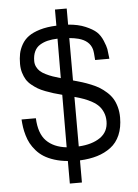

<svg xmlns="http://www.w3.org/2000/svg" viewBox="-62 -863 748 1043"><g transform="rotate(-5 312.0 -341.5)"><path d="M44.9 -236.8H123Q126.5 -153.3 166 -113Q205.6 -72.8 275.9 -64.9L276.9 -351.1Q249 -358.4 230.5 -364Q211.9 -369.6 187.5 -378.9Q163.1 -388.2 147 -397.7Q130.9 -407.2 113.5 -421.4Q96.2 -435.5 86.2 -451.9Q76.2 -468.3 69.6 -490.2Q63 -512.2 63 -538.1Q63 -568.8 68.1 -593.8Q73.2 -618.7 87.4 -643.6Q101.6 -668.5 125 -685.5Q148.4 -702.6 187.3 -714.4Q226.1 -726.1 277.8 -728V-815.9H341.8V-728Q396 -724.1 435.5 -707.3Q475.1 -690.4 494.9 -672.1Q514.6 -653.8 527.3 -623.3Q540 -592.8 542.7 -576.9Q545.4 -561 547.9 -533.7Q548.3 -531.2 548.3 -530Q548.3 -528.8 548.6 -527.1Q548.8 -525.4 548.8 -523.9H471.2Q468.8 -568.4 464.4 -583.5Q450.7 -630.4 391.6 -646.5Q369.6 -652.3 341.8 -654.8V-423.8Q370.1 -416 391.4 -409.4Q412.6 -402.8 439 -392.1Q465.3 -381.3 483.9 -369.9Q502.4 -358.4 521.5 -341.3Q540.5 -324.2 552.5 -304.7Q564.5 -285.2 571.8 -258.5Q579.1 -231.9 579.1 -201.2Q579.1 -146.5 561.5 -105.7Q543.9 -64.9 511.2 -40.3Q478.5 -15.6 436.5 -2.9Q394.5 9.8 341.8 12.2V132.8H275.9V9.8Q235.8 6.3 202.6 -4.4Q169.4 -15.1 146.2 -29.8Q123 -44.4 105.5 -64.7Q87.9 -85 77.1 -105Q66.4 -125 59.3 -149.4Q52.2 -173.8 49.3 -193.8Q46.4 -213.9 44.9 -236.8ZM141.1 -546.9Q141.1 -529.8 148.2 -515.4Q155.3 -501 166.5 -490.7Q177.7 -480.5 196.5 -471.2Q215.3 -461.9 233.2 -455.6Q251 -449.2 276.9 -441.9L277.8 -657.2Q247.1 -656.2 223.9 -650.6Q200.7 -645 181.2 -633.1Q161.6 -621.1 151.4 -599.4Q141.1 -577.6 141.1 -546.9ZM341.8 -64Q414.6 -67.9 459.2 -98.6Q503.9 -129.4 503.9 -187Q503.9 -213.4 495.1 -234.6Q486.3 -255.9 472.4 -270.8Q458.5 -285.6 436.5 -297.9Q414.6 -310.1 392.8 -318.1Q371.1 -326.2 341.8 -334Z"/></g></svg>

Font: Standard
Style: Regular
Weight: 400
Designer: Bryce Wilner
Version: Version 2.000;PS 2.0;hotconv 16.6.51;makeotf.lib2.5.65220 DE